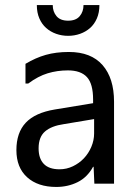

<svg xmlns="http://www.w3.org/2000/svg" viewBox="-20 -744 540 761"><path d="M374 -724Q374 -694 364 -671Q354 -648 337 -633Q320 -618 297.5 -610Q275 -602 250 -602Q225 -602 202.5 -610Q180 -618 163 -633Q146 -648 136 -671Q126 -694 126 -724H189Q189 -698 204 -680Q219 -662 250 -662Q281 -662 296 -680Q311 -698 311 -724ZM353 -215V-272L233 -252Q184 -245 158.5 -223Q133 -201 133 -156Q133 -116 153.5 -94.5Q174 -73 216 -73Q244 -73 269 -85Q294 -97 312.5 -116.5Q331 -136 342 -162Q353 -188 353 -215ZM81 -413V-491Q121 -515 161.5 -526.5Q202 -538 253 -538Q341 -538 386.5 -486Q432 -434 432 -341V-16H354L351 -83H349Q326 -41 287.5 -22Q249 -3 203 -3Q130 -3 87.5 -41.5Q45 -80 45 -149Q45 -218 82 -257.5Q119 -297 197 -310L349 -335V-349Q349 -412 324.5 -438.5Q300 -465 249 -465Q207 -465 169 -453.5Q131 -442 92 -413Z"/></svg>

Font: D2Coding ligature
Style: Regular
Weight: 400
Monospace: yes
Designer: Yong-Rak Park; Jeong-Hwan Yoon; Sang-Min Lee;
Foundry: NHN Corporation
Version: Version 1.3.2; Build 20180524